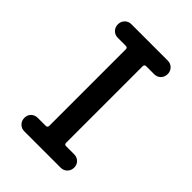

<svg xmlns="http://www.w3.org/2000/svg" viewBox="-213 -828 926 926"><g transform="rotate(45 250.0 -365.0)"><path d="M180.7 -91.8Q191.4 -91.8 192.4 -103.5V-626Q192.4 -637.7 180.7 -637.7H126Q106.4 -637.7 93.3 -650.9Q80.1 -664.1 80.1 -684.1Q80.1 -704.1 93.3 -717.3Q106.4 -730.5 126 -730.5H374Q393.6 -730.5 406.7 -717.3Q419.9 -704.1 419.9 -684.1Q419.9 -664.1 406.7 -650.9Q393.6 -637.7 374 -637.7H319.3Q308.6 -637.7 307.6 -626V-103.5Q307.6 -91.8 319.3 -91.8H374Q393.6 -91.8 406.7 -79.1Q419.9 -66.4 419.9 -46.4Q419.9 -26.4 406.7 -13.2Q393.6 0 374 0H126Q106.4 0 93.3 -13.2Q80.1 -26.4 80.1 -46.4Q80.1 -66.4 93.3 -79.1Q106.4 -91.8 126 -91.8Z"/></g></svg>

Font: Rounded-X Mgen+ 2m medium
Style: Regular
Weight: 500
Designer: [Source Han Sans]
Ryoko NISHIZUKA  (kana & ideographs); Paul D. Hunt (Latin, Greek & Cyrillic); Wenlong ZHANG  (bopomofo
Version: Version 1.059.20150602